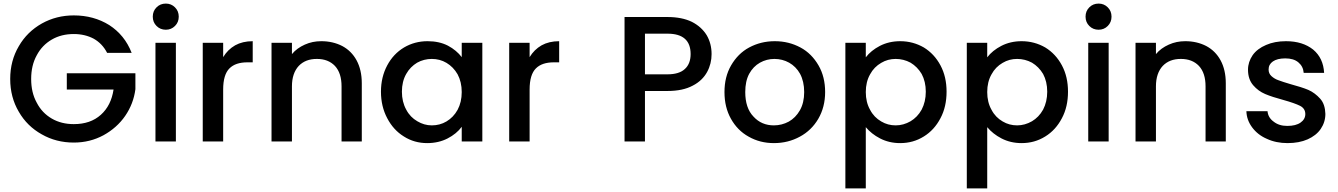

<svg xmlns="http://www.w3.org/2000/svg" viewBox="-20 -790 7468 1072"><path d="M715 -495C715 -495 715 -495 715 -495C689 -562 647 -613 590 -650C532 -686 466 -704 392 -704C392 -704 392 -704 392 -704C327 -704 268 -689 214 -659C159 -628 116 -586 85 -532C53 -478 37 -417 37 -349C37 -349 37 -349 37 -349C37 -281 53 -220 85 -166C116 -112 159 -70 213 -40C267 -9 327 6 392 6C392 6 392 6 392 6C453 6 508 -8 558 -35C607 -62 648 -98 679 -143C710 -188 729 -238 736 -292C736 -292 736 -381 736 -381C736 -381 353 -381 353 -381C353 -381 353 -290 353 -290C353 -290 614 -290 614 -290C614 -290 614 -290 614 -290C605 -231 582 -184 543 -149C504 -114 454 -97 392 -97C392 -97 392 -97 392 -97C346 -97 305 -107 269 -128C233 -149 205 -178 185 -217C164 -255 154 -299 154 -349C154 -349 154 -349 154 -349C154 -399 164 -443 185 -481C205 -519 233 -548 269 -569C305 -590 346 -600 392 -600C392 -600 392 -600 392 -600C434 -600 471 -591 503 -574C535 -556 560 -530 578 -495C578 -495 715 -495 715 -495Z M906 -624C906 -624 906 -624 906 -624C926 -624 943 -631 957 -645C971 -659 978 -676 978 -697C978 -697 978 -697 978 -697C978 -718 971 -735 957 -749C943 -763 926 -770 906 -770C906 -770 906 -770 906 -770C885 -770 868 -763 854 -749C840 -735 833 -718 833 -697C833 -697 833 -697 833 -697C833 -676 840 -659 854 -645C868 -631 885 -624 906 -624ZM848 -551C848 -551 848 0 848 0C848 0 962 0 962 0C962 0 962 -551 962 -551C962 -551 848 -551 848 -551Z M1226 -471C1226 -471 1226 -551 1226 -551C1226 -551 1112 -551 1112 -551C1112 -551 1112 0 1112 0C1112 0 1226 0 1226 0C1226 0 1226 -290 1226 -290C1226 -290 1226 -290 1226 -290C1226 -346 1238 -385 1261 -408C1284 -431 1317 -442 1362 -442C1362 -442 1391 -442 1391 -442C1391 -442 1391 -560 1391 -560C1391 -560 1391 -560 1391 -560C1353 -560 1320 -552 1293 -537C1265 -521 1243 -499 1226 -471Z M1774 -560C1774 -560 1774 -560 1774 -560C1741 -560 1711 -554 1682 -541C1653 -528 1629 -511 1610 -488C1610 -488 1610 -551 1610 -551C1610 -551 1496 -551 1496 -551C1496 -551 1496 0 1496 0C1496 0 1610 0 1610 0C1610 0 1610 -308 1610 -308C1610 -308 1610 -308 1610 -308C1610 -357 1623 -395 1648 -422C1673 -448 1706 -461 1749 -461C1749 -461 1749 -461 1749 -461C1792 -461 1825 -448 1850 -422C1875 -395 1887 -357 1887 -308C1887 -308 1887 0 1887 0C1887 0 2000 0 2000 0C2000 0 2000 -325 2000 -325C2000 -325 2000 -325 2000 -325C2000 -375 1990 -418 1971 -453C1952 -488 1925 -515 1891 -533C1856 -551 1817 -560 1774 -560Z M2107 -278C2107 -278 2107 -278 2107 -278C2107 -223 2119 -173 2142 -130C2165 -86 2196 -52 2235 -28C2274 -3 2318 9 2365 9C2365 9 2365 9 2365 9C2408 9 2446 0 2479 -17C2512 -34 2539 -56 2558 -82C2558 -82 2558 0 2558 0C2558 0 2673 0 2673 0C2673 0 2673 -551 2673 -551C2673 -551 2558 -551 2558 -551C2558 -551 2558 -471 2558 -471C2558 -471 2558 -471 2558 -471C2539 -496 2513 -518 2481 -535C2448 -552 2410 -560 2367 -560C2367 -560 2367 -560 2367 -560C2319 -560 2275 -548 2236 -525C2196 -501 2165 -468 2142 -425C2119 -382 2107 -333 2107 -278ZM2558 -276C2558 -276 2558 -276 2558 -276C2558 -238 2550 -205 2535 -177C2519 -148 2498 -127 2473 -112C2448 -97 2420 -90 2391 -90C2391 -90 2391 -90 2391 -90C2362 -90 2335 -98 2310 -113C2284 -128 2263 -149 2248 -178C2232 -207 2224 -240 2224 -278C2224 -278 2224 -278 2224 -278C2224 -316 2232 -349 2248 -377C2263 -404 2284 -425 2309 -440C2334 -454 2362 -461 2391 -461C2391 -461 2391 -461 2391 -461C2420 -461 2448 -454 2473 -439C2498 -424 2519 -403 2535 -375C2550 -347 2558 -314 2558 -276Z M2937 -471C2937 -471 2937 -551 2937 -551C2937 -551 2823 -551 2823 -551C2823 -551 2823 0 2823 0C2823 0 2937 0 2937 0C2937 0 2937 -290 2937 -290C2937 -290 2937 -290 2937 -290C2937 -346 2949 -385 2972 -408C2995 -431 3028 -442 3073 -442C3073 -442 3102 -442 3102 -442C3102 -442 3102 -560 3102 -560C3102 -560 3102 -560 3102 -560C3064 -560 3031 -552 3004 -537C2976 -521 2954 -499 2937 -471Z M3953 -488C3953 -488 3953 -488 3953 -488C3953 -527 3944 -562 3926 -593C3907 -624 3880 -649 3843 -668C3806 -686 3760 -695 3707 -695C3707 -695 3467 -695 3467 -695C3467 -695 3467 0 3467 0C3467 0 3581 0 3581 0C3581 0 3581 -282 3581 -282C3581 -282 3707 -282 3707 -282C3707 -282 3707 -282 3707 -282C3764 -282 3811 -292 3848 -312C3885 -331 3911 -357 3928 -388C3945 -419 3953 -453 3953 -488ZM3707 -375C3707 -375 3581 -375 3581 -375C3581 -375 3581 -602 3581 -602C3581 -602 3707 -602 3707 -602C3707 -602 3707 -602 3707 -602C3793 -602 3836 -564 3836 -488C3836 -488 3836 -488 3836 -488C3836 -452 3825 -424 3804 -405C3783 -385 3750 -375 3707 -375Z M4301 9C4301 9 4301 9 4301 9C4354 9 4402 -3 4446 -27C4489 -50 4524 -84 4549 -127C4574 -170 4587 -220 4587 -276C4587 -276 4587 -276 4587 -276C4587 -332 4575 -382 4550 -425C4525 -468 4492 -502 4449 -525C4406 -548 4359 -560 4306 -560C4306 -560 4306 -560 4306 -560C4253 -560 4206 -548 4163 -525C4120 -502 4087 -468 4062 -425C4037 -382 4025 -332 4025 -276C4025 -276 4025 -276 4025 -276C4025 -219 4037 -170 4061 -127C4085 -84 4118 -50 4160 -27C4202 -3 4249 9 4301 9ZM4301 -90C4301 -90 4301 -90 4301 -90C4255 -90 4217 -106 4187 -139C4156 -171 4141 -217 4141 -276C4141 -276 4141 -276 4141 -276C4141 -316 4148 -350 4163 -378C4178 -405 4198 -426 4223 -440C4248 -454 4275 -461 4304 -461C4304 -461 4304 -461 4304 -461C4333 -461 4361 -454 4386 -440C4411 -426 4432 -405 4447 -378C4462 -350 4470 -316 4470 -276C4470 -276 4470 -276 4470 -276C4470 -236 4462 -202 4446 -174C4430 -146 4409 -125 4384 -111C4358 -97 4330 -90 4301 -90Z M4814 -470C4814 -470 4814 -551 4814 -551C4814 -551 4700 -551 4700 -551C4700 -551 4700 262 4700 262C4700 262 4814 262 4814 262C4814 262 4814 -80 4814 -80C4814 -80 4814 -80 4814 -80C4835 -55 4861 -34 4894 -17C4927 0 4964 9 5006 9C5006 9 5006 9 5006 9C5054 9 5098 -3 5138 -28C5177 -52 5208 -86 5231 -130C5254 -173 5265 -223 5265 -278C5265 -278 5265 -278 5265 -278C5265 -333 5254 -382 5231 -425C5208 -468 5177 -501 5138 -525C5098 -548 5054 -560 5006 -560C5006 -560 5006 -560 5006 -560C4964 -560 4926 -551 4893 -534C4860 -517 4833 -495 4814 -470ZM5149 -278C5149 -278 5149 -278 5149 -278C5149 -240 5141 -207 5126 -178C5110 -149 5089 -128 5064 -113C5038 -98 5010 -90 4981 -90C4981 -90 4981 -90 4981 -90C4952 -90 4925 -97 4900 -112C4874 -127 4853 -148 4838 -177C4822 -205 4814 -238 4814 -276C4814 -276 4814 -276 4814 -276C4814 -314 4822 -347 4838 -375C4853 -403 4874 -424 4900 -439C4925 -454 4952 -461 4981 -461C4981 -461 4981 -461 4981 -461C5010 -461 5038 -454 5064 -440C5089 -425 5110 -404 5126 -377C5141 -349 5149 -316 5149 -278Z M5492 -470C5492 -470 5492 -551 5492 -551C5492 -551 5378 -551 5378 -551C5378 -551 5378 262 5378 262C5378 262 5492 262 5492 262C5492 262 5492 -80 5492 -80C5492 -80 5492 -80 5492 -80C5513 -55 5539 -34 5572 -17C5605 0 5642 9 5684 9C5684 9 5684 9 5684 9C5732 9 5776 -3 5816 -28C5855 -52 5886 -86 5909 -130C5932 -173 5943 -223 5943 -278C5943 -278 5943 -278 5943 -278C5943 -333 5932 -382 5909 -425C5886 -468 5855 -501 5816 -525C5776 -548 5732 -560 5684 -560C5684 -560 5684 -560 5684 -560C5642 -560 5604 -551 5571 -534C5538 -517 5511 -495 5492 -470ZM5827 -278C5827 -278 5827 -278 5827 -278C5827 -240 5819 -207 5804 -178C5788 -149 5767 -128 5742 -113C5716 -98 5688 -90 5659 -90C5659 -90 5659 -90 5659 -90C5630 -90 5603 -97 5578 -112C5552 -127 5531 -148 5516 -177C5500 -205 5492 -238 5492 -276C5492 -276 5492 -276 5492 -276C5492 -314 5500 -347 5516 -375C5531 -403 5552 -424 5578 -439C5603 -454 5630 -461 5659 -461C5659 -461 5659 -461 5659 -461C5688 -461 5716 -454 5742 -440C5767 -425 5788 -404 5804 -377C5819 -349 5827 -316 5827 -278Z M6114 -624C6114 -624 6114 -624 6114 -624C6134 -624 6151 -631 6165 -645C6179 -659 6186 -676 6186 -697C6186 -697 6186 -697 6186 -697C6186 -718 6179 -735 6165 -749C6151 -763 6134 -770 6114 -770C6114 -770 6114 -770 6114 -770C6093 -770 6076 -763 6062 -749C6048 -735 6041 -718 6041 -697C6041 -697 6041 -697 6041 -697C6041 -676 6048 -659 6062 -645C6076 -631 6093 -624 6114 -624ZM6056 -551C6056 -551 6056 0 6056 0C6056 0 6170 0 6170 0C6170 0 6170 -551 6170 -551C6170 -551 6056 -551 6056 -551Z M6598 -560C6598 -560 6598 -560 6598 -560C6565 -560 6535 -554 6506 -541C6477 -528 6453 -511 6434 -488C6434 -488 6434 -551 6434 -551C6434 -551 6320 -551 6320 -551C6320 -551 6320 0 6320 0C6320 0 6434 0 6434 0C6434 0 6434 -308 6434 -308C6434 -308 6434 -308 6434 -308C6434 -357 6447 -395 6472 -422C6497 -448 6530 -461 6573 -461C6573 -461 6573 -461 6573 -461C6616 -461 6649 -448 6674 -422C6699 -395 6711 -357 6711 -308C6711 -308 6711 0 6711 0C6711 0 6824 0 6824 0C6824 0 6824 -325 6824 -325C6824 -325 6824 -325 6824 -325C6824 -375 6814 -418 6795 -453C6776 -488 6749 -515 6715 -533C6680 -551 6641 -560 6598 -560Z M7169 9C7169 9 7169 9 7169 9C7212 9 7249 2 7281 -12C7312 -26 7337 -45 7354 -70C7371 -95 7380 -123 7380 -154C7380 -154 7380 -154 7380 -154C7379 -189 7370 -218 7351 -239C7332 -260 7310 -277 7285 -288C7259 -299 7226 -309 7186 -320C7186 -320 7186 -320 7186 -320C7156 -329 7133 -336 7118 -342C7103 -347 7090 -355 7079 -365C7068 -375 7063 -387 7063 -402C7063 -402 7063 -402 7063 -402C7063 -421 7071 -436 7087 -447C7103 -458 7126 -464 7156 -464C7156 -464 7156 -464 7156 -464C7187 -464 7211 -457 7229 -442C7247 -427 7257 -408 7259 -383C7259 -383 7373 -383 7373 -383C7373 -383 7373 -383 7373 -383C7370 -438 7350 -481 7312 -513C7273 -544 7223 -560 7160 -560C7160 -560 7160 -560 7160 -560C7118 -560 7081 -553 7049 -539C7016 -525 6991 -506 6974 -482C6957 -457 6948 -430 6948 -401C6948 -401 6948 -401 6948 -401C6948 -365 6958 -336 6977 -314C6996 -292 7018 -276 7044 -265C7070 -254 7104 -243 7145 -232C7145 -232 7145 -232 7145 -232C7188 -220 7219 -209 7239 -199C7258 -189 7268 -174 7268 -153C7268 -153 7268 -153 7268 -153C7268 -134 7259 -118 7242 -106C7224 -93 7199 -87 7167 -87C7167 -87 7167 -87 7167 -87C7136 -87 7111 -95 7091 -111C7070 -126 7059 -146 7057 -169C7057 -169 6939 -169 6939 -169C6939 -169 6939 -169 6939 -169C6940 -136 6951 -106 6971 -79C6991 -52 7018 -30 7053 -15C7087 1 7126 9 7169 9Z"/></svg>

Font: Girnar Poppins
Style: Medium
Weight: 500
Designer: Ninad Kale (Devanagari), Jonny Pinhorn (Latin)
Foundry: Indian Type Foundry
Version: ""